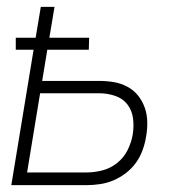

<svg xmlns="http://www.w3.org/2000/svg" viewBox="-20 -540 540 560"><path d="M13 0 78 -395H26V-430H84L99 -520H139L124 -430H240L239 -395H118L103 -304H269Q291 -304 312 -300.5Q333 -297 351.5 -287Q370 -277 382.5 -261.5Q395 -246 402 -226.5Q409 -207 409.5 -185Q410 -163 406 -141Q403 -122 396 -102.5Q389 -83 377 -66Q365 -49 347.5 -35.5Q330 -22 311 -14Q292 -6 272 -3Q252 0 232 0ZM232 -37Q255 -37 278.5 -43Q302 -49 321.5 -64.5Q341 -80 352 -102Q363 -124 367 -147Q371 -171 368 -194.5Q365 -218 351.5 -235.5Q338 -253 315.5 -260.5Q293 -268 269 -268H97L59 -37Z"/></svg>

Font: Iosevka Extralight Oblique
Style: Regular
Weight: 200
Italic angle: -9°
Monospace: yes
Designer: Belleve Invis
Foundry: Belleve Invis
Version: Version 32.5.0; ttfautohint (v1.8.4)